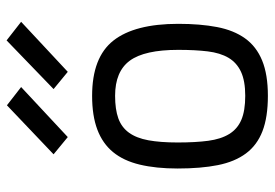

<svg xmlns="http://www.w3.org/2000/svg" viewBox="-142 -660 813 568"><g transform="rotate(-90 264.0 -376.5)"><path d="M264 -510Q378 -510 427.5 -447Q477 -384 477 -255Q477 -190 467.5 -140.5Q458 -91 434 -57.5Q410 -24 368.5 -7Q327 10 264 10Q201 10 159.5 -6Q118 -22 93.5 -55Q69 -88 59 -138Q49 -188 49 -257Q49 -321 60.5 -369Q72 -417 97.5 -448Q123 -479 164 -494.5Q205 -510 264 -510ZM264 -57Q308 -57 335 -69.5Q362 -82 376.5 -106.5Q391 -131 395.5 -168Q400 -205 400 -255Q400 -355 368 -398.5Q336 -442 264 -442Q224 -442 197.5 -432.5Q171 -423 155 -401Q139 -379 132.5 -343.5Q126 -308 126 -257Q126 -204 131 -166.5Q136 -129 151 -104.5Q166 -80 193 -68.5Q220 -57 264 -57ZM428 -763 483 -720 335 -582 284 -624ZM236 -762 290 -720 142 -582 91 -624Z"/></g></svg>

Font: Panefresco 400wt
Style: Regular
Weight: 400
Foundry: Campivisivi & Chank Co
Version: Version 1.002